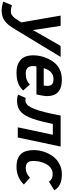

<svg xmlns="http://www.w3.org/2000/svg" viewBox="648 -1314 760 2295"><g transform="rotate(90 1027.5 -167.0)"><path d="M-57.1 68.8Q-37.1 76.7 -17.8 79.8Q1.5 83 17.1 83Q30.8 83 43.9 78.4Q57.1 73.7 70.8 62.5Q84.5 51.3 98.9 32.7Q113.3 14.2 129.9 -13.2L147.9 -43L66.9 -512.2H189.9L240.2 -182.1L429.2 -512.2H561L229 35.2Q204.1 76.7 180.7 106.4Q157.2 136.2 131.1 155.5Q105 174.8 74 183.8Q43 192.9 2.9 192.9Q-20.5 192.9 -47.1 187.7Q-73.7 182.6 -100.1 174.8Z M674.3 -223.1Q671.9 -211.9 671.1 -200.9Q670.4 -189.9 670.4 -181.2Q670.4 -135.7 693.4 -115.5Q716.3 -95.2 760.3 -95.2Q804.7 -95.2 835.4 -107.9Q866.2 -120.6 892.1 -144L962.4 -64Q943.4 -45.4 923.1 -30.8Q902.8 -16.1 877.7 -5.9Q852.5 4.4 821.3 9.8Q790 15.1 749.5 15.1Q692.9 15.1 653.3 0Q613.8 -15.1 588.9 -41.5Q564 -67.9 552.7 -103.5Q541.5 -139.2 541.5 -180.2Q541.5 -245.1 561 -307.6Q580.6 -370.1 620.1 -425.8Q636.2 -448.2 657.5 -466.8Q678.7 -485.4 705.3 -498.8Q731.9 -512.2 763.7 -519.5Q795.4 -526.9 832.5 -526.9Q883.8 -526.9 920.9 -515.1Q958 -503.4 982.2 -480.7Q1006.3 -458 1017.8 -424.8Q1029.3 -391.6 1029.3 -349.1Q1029.3 -338.4 1027.3 -321Q1025.4 -303.7 1022.5 -288.1L1009.3 -223.1ZM902.3 -310.1Q904.8 -322.3 906 -332.3Q907.2 -342.3 907.2 -352.1Q907.2 -389.6 889.4 -408.2Q871.6 -426.8 827.1 -426.8Q793.5 -426.8 770.3 -415Q747.1 -403.3 730.5 -381.8Q719.2 -367.7 709.7 -348.6Q700.2 -329.6 694.3 -310.1Z M1362.3 -418.9 1351.1 -369.1Q1334 -291.5 1317.1 -233.4Q1300.3 -175.3 1281.5 -133.3Q1262.7 -91.3 1241.9 -64Q1221.2 -36.6 1196.3 -20.3Q1171.4 -3.9 1142.1 2.4Q1112.8 8.8 1077.1 8.8Q1068.8 8.8 1059.3 7.6Q1049.8 6.3 1040.8 4.6Q1031.7 2.9 1023.9 0.7Q1016.1 -1.5 1011.2 -3.9L1051.3 -95.2Q1058.1 -92.8 1065.4 -91.8Q1072.8 -90.8 1077.1 -90.8Q1102.1 -90.8 1123.3 -106Q1144.5 -121.1 1164.1 -157.5Q1183.6 -193.8 1202.1 -254.4Q1220.7 -314.9 1240.2 -405.8L1262.2 -512.2H1632.3L1523.9 0H1402.3L1491.2 -418.9Z M2085.9 -73.2Q2066.9 -52.2 2043.5 -35.9Q2020 -19.5 1993.2 -8.1Q1966.3 3.4 1937 9.3Q1907.7 15.1 1877 15.1Q1821.8 15.1 1783.2 1.5Q1744.6 -12.2 1720.5 -38.8Q1696.3 -65.4 1685.3 -104.7Q1674.3 -144 1674.3 -194.8Q1674.3 -223.1 1680.7 -258.8Q1687 -294.4 1700.9 -331.3Q1714.8 -368.2 1737.3 -403.3Q1759.8 -438.5 1792 -465.8Q1824.2 -493.2 1867.2 -510Q1910.2 -526.9 1965.3 -526.9Q2002 -526.9 2031 -521.2Q2060.1 -515.6 2083.3 -504.4Q2106.4 -493.2 2124 -476.3Q2141.6 -459.5 2155.3 -437L2051.3 -372.1Q2037.6 -395 2016.4 -406Q1995.1 -417 1959 -417Q1930.2 -417 1907.7 -405.8Q1885.3 -394.5 1867.9 -376Q1850.6 -357.4 1838.6 -333.5Q1826.7 -309.6 1818.8 -284.7Q1811 -259.8 1807.6 -235.4Q1804.2 -210.9 1804.2 -191.9Q1804.2 -169.4 1807.9 -151.4Q1811.5 -133.3 1821.3 -120.8Q1831.1 -108.4 1847.7 -101.8Q1864.3 -95.2 1890.1 -95.2Q1923.3 -95.2 1951.9 -108.4Q1980.5 -121.6 2003.9 -146Z"/></g></svg>

Font: Lorenzo Sans
Style: Bold Italic
Weight: 700
Italic angle: -12°
Foundry: Intel Corporation
Version: Version 1.00; ttfautohint (v1.5)